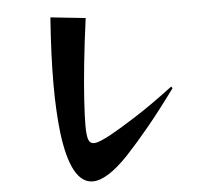

<svg xmlns="http://www.w3.org/2000/svg" viewBox="-57 -855 1114 979"><g transform="rotate(-5 500.0 -365.0)"><path d="M825 -377Q746 -269 682.5 -192Q619 -115 562 -54Q452 61 379 61Q268 61 235 -200Q229 -251 225.5 -313.5Q222 -376 222 -449Q222 -523 225.5 -608.5Q229 -694 236 -791L415 -772Q398 -647 387 -540Q376 -433 371 -352.5Q366 -272 366 -225Q366 -176 373.5 -154.5Q381 -133 402 -133Q416 -133 437.5 -142Q459 -151 489 -167Q542 -196 627 -250.5Q712 -305 819 -386Z"/></g></svg>

Font: Reggae One
Style: Regular
Weight: 400
Designer: Fontworks Inc.
Foundry: Fontworks Inc.
Version: Version 1.100